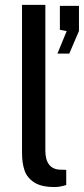

<svg xmlns="http://www.w3.org/2000/svg" viewBox="-20 -763 345 790"><path d="M70.6 -134.1V-743H166.6V-143.9Q166.6 -106.2 181.6 -86.4Q196.5 -66.7 224.6 -65L252.5 -64.2V-1.9Q227.1 6.6 204.5 6.6Q150.4 6.6 120.9 -12.4Q91.4 -31.4 81 -61.7Q70.6 -92.1 70.6 -134.1ZM254.4 -635.2 226.4 -640.4V-738.8H304.9V-635.6L265.1 -542.5H216.4Z"/></svg>

Font: Public Sans VF
Style: Regular
Weight: 400
Designer: Pablo Impallari, Rodrigo Fuenzalida (Modified by Dan O. Williams and USWDS)
Version: Version 1.003